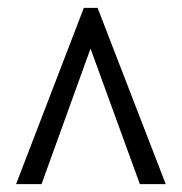

<svg xmlns="http://www.w3.org/2000/svg" viewBox="-20 -734 465 490"><path d="M21 -264H86L211 -610L337 -264H403L229 -714H194Z"/></svg>

Font: Noto Serif Myanmar ExtraCondensed
Style: Bold
Weight: 700
Width: 2
Designer: Ben Mitchell and the Monotype Design Team
Foundry: Monotype Imaging Inc.
Version: Version 2.106